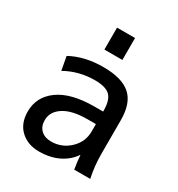

<svg xmlns="http://www.w3.org/2000/svg" viewBox="-177 -857 914 984"><g transform="rotate(30 279.5 -365.0)"><path d="M46.9 -139.6Q46.9 -226.6 120.1 -279.3Q193.4 -332 332 -332H381.8V-336.9Q381.8 -399.4 356 -424.8Q330.1 -450.2 266.6 -450.2Q170.9 -450.2 91.8 -405.3L77.1 -485.4Q159.2 -530.3 269.5 -530.3Q379.9 -530.3 431.2 -484.9Q482.4 -439.5 482.4 -339.8V-139.6Q482.4 -68.4 497.1 0H402.3Q393.6 -52.7 392.6 -80.1H390.6Q362.3 -38.1 313 -14.2Q263.7 9.8 197.8 9.8Q131.8 9.8 89.4 -29.8Q46.9 -69.3 46.9 -139.6ZM144.5 -144.5Q144.5 -107.4 167 -86.4Q189.5 -65.4 226.6 -65.4Q290 -65.4 335.9 -108.9Q381.8 -152.3 381.8 -214.8V-257.8H332Q242.2 -257.8 193.4 -226.6Q144.5 -195.3 144.5 -144.5ZM228.5 -610.4V-740.2H335V-610.4Z"/></g></svg>

Font: GenEi M Gothic v2 Medium
Style: Regular
Weight: 500
Version: Version 2.0